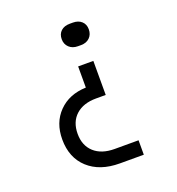

<svg xmlns="http://www.w3.org/2000/svg" viewBox="-132 -661 863 938"><g transform="rotate(-20 300.0 -192.5)"><path d="M335 -438Q307 -438 289.5 -454.5Q272 -471 272 -497Q272 -524 289 -539.5Q306 -555 335 -555H351Q379 -555 396 -539.5Q413 -524 413 -498Q413 -471 396 -454.5Q379 -438 351 -438ZM332 170Q228 170 167.5 114.5Q107 59 107 -36Q107 -123 160.5 -177.5Q214 -232 302 -235V-345H381V-168H331Q264 -168 225.5 -133Q187 -98 187 -36Q187 25 225.5 60Q264 95 332 95H456V170Z"/></g></svg>

Font: JetBrains Mono Semi Light
Style: Regular
Weight: 350
Monospace: yes
Designer: Philipp Nurullin, Konstantin Bulenkov
Foundry: JetBrains
Version: 2.002